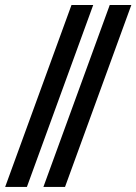

<svg xmlns="http://www.w3.org/2000/svg" viewBox="-34 -735 536 755"><path d="M136.7 0 397.5 -715.3H482.4L221.7 0ZM-13.7 0 247.1 -715.3H332.5L71.8 0Z"/></svg>

Font: Elstob 14pt Medium
Style: Italic
Weight: 500
Italic angle: -20°
Designer: Peter S. Baker
Version: Version 1.015